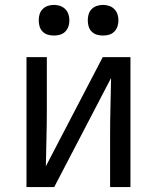

<svg xmlns="http://www.w3.org/2000/svg" viewBox="-20 -763 640 783"><path d="M88 0V-530H171V-318Q171 -260 169.5 -201.5Q168 -143 167 -85L399 -530H512V0H429V-212Q429 -270 430.5 -328.5Q432 -387 433 -445L201 0ZM400 -618Q387 -618 375 -621.5Q363 -625 354 -634Q345 -643 341.5 -655Q338 -667 338 -680Q338 -693 341.5 -705Q345 -717 354 -726Q363 -735 375 -739Q387 -743 400 -743Q413 -743 425 -739Q437 -735 446 -726Q455 -717 459 -705Q463 -693 463 -680Q463 -667 459 -655Q455 -643 446 -634Q437 -625 425 -621.5Q413 -618 400 -618ZM200 -618Q187 -618 175 -621.5Q163 -625 154 -634Q145 -643 141.5 -655Q138 -667 138 -680Q138 -693 141.5 -705Q145 -717 154 -726Q163 -735 175 -739Q187 -743 200 -743Q213 -743 225 -739Q237 -735 246 -726Q255 -717 259 -705Q263 -693 263 -680Q263 -667 259 -655Q255 -643 246 -634Q237 -625 225 -621.5Q213 -618 200 -618Z"/></svg>

Font: Iosevka Mono
Style: Regular
Weight: 400
Designer: Belleve Invis
Foundry: Belleve Invis
Version: Version 11.1.1